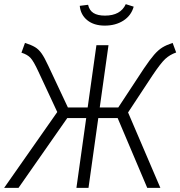

<svg xmlns="http://www.w3.org/2000/svg" viewBox="-38 -902 866 922"><path d="M808 -650Q777 -639 755.5 -619Q734 -599 695 -541L577 -362L732 0H669L527 -335H434L387 0H329L376 -335H285L51 0H-18L237 -364L147 -557Q124 -607 109 -623.5Q94 -640 65 -649L82 -696Q113 -686 130.5 -675.5Q148 -665 162 -645Q176 -625 194 -586L288 -386H383L425 -685H483L441 -386H530L653 -573Q682 -616 702 -639Q722 -662 741.5 -674Q761 -686 791 -696ZM345 -874 385 -879Q391 -852 411 -839.5Q431 -827 466 -827Q541 -827 566 -882L604 -870Q592 -827 554.5 -803Q517 -779 465 -779Q413 -779 381 -805Q349 -831 345 -874Z"/></svg>

Font: Fira Sans Light
Style: Italic
Weight: 300
Italic angle: -8°
Designer: bBox Type GmbH & Carrois Corporate GbR & Edenspiekermann AG
Foundry: bBox Type GmbH & Carrois Corporate GbR & Edenspiekermann AG
Version: Version 4.301